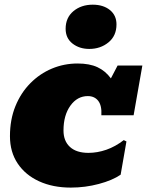

<svg xmlns="http://www.w3.org/2000/svg" viewBox="-20 -809 641 837"><path d="M288.6 8.8Q210.4 8.8 150.6 -18.6Q90.8 -45.9 57.1 -96.2Q23.4 -146.5 23.4 -215.3Q23.4 -287.6 47.1 -345.9Q70.8 -404.3 112.1 -446Q153.3 -487.8 206.3 -510Q259.3 -532.2 318.4 -532.2Q370.1 -532.2 404.8 -516.1Q439.5 -500 463.4 -467.3L492.7 -523.4H600.6L562.5 -306.6H421.9Q424.3 -348.6 408.2 -369.4Q392.1 -390.1 362.8 -390.1Q316.9 -390.1 286.9 -348.4Q256.8 -306.6 256.8 -240.2Q256.8 -194.3 284.9 -168.5Q313 -142.6 365.7 -142.6Q404.3 -142.6 443.6 -156.2Q482.9 -169.9 519.5 -198.2L531.2 -192.4L505.9 -47.4Q470.2 -22.9 410.9 -7.1Q351.6 8.8 288.6 8.8ZM369.1 -595.7Q326.2 -595.7 296.1 -619.1Q266.1 -642.6 266.1 -683.6Q266.1 -731.9 300 -760.3Q334 -788.6 384.3 -788.6Q430.2 -788.6 459 -765.4Q487.8 -742.2 487.8 -702.6Q487.8 -652.8 452.9 -624.3Q418 -595.7 369.1 -595.7Z"/></svg>

Font: Bevan
Style: Italic
Weight: 400
Italic angle: -10°
Designer: Vernon Adams
Foundry: Vernon Adams
Version: Version 2.100; ttfautohint (v1.8.3)